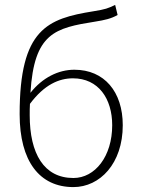

<svg xmlns="http://www.w3.org/2000/svg" viewBox="-20 -750 573 782"><path d="M101 -281C101 -297 101 -313 102 -327C161 -406 221 -431 277 -431C381 -431 437 -348 437 -240C437 -113 367 -25 279 -25C159 -25 101 -124 101 -281ZM279 12C387 12 480 -84 480 -240C480 -376 405 -466 283 -466C218 -466 153 -434 104 -372C119 -616 204 -636 368 -662C406 -668 433 -674 459 -689L449 -730C420 -716 410 -712 360 -704C174 -674 60 -633 60 -285C60 -93 141 12 279 12Z"/></svg>

Font: Source Sans Pro Light
Style: Regular
Weight: 300
Designer: Paul D. Hunt
Foundry: Adobe Systems Incorporated
Version: Version 3.006;hotconv 1.0.111;makeotfexe 2.5.65597